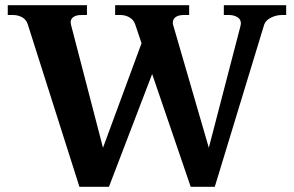

<svg xmlns="http://www.w3.org/2000/svg" viewBox="-20 -720 1136 742"><path d="M1086 -700V-662H1069Q1048 -662 1027.5 -652Q1007 -642 1001 -625L810 2H717L568 -434L401 2H287L87 -627Q81 -645 65 -653.5Q49 -662 31 -662H10V-700H316V-662H295Q275 -662 264 -654.5Q253 -647 253 -633Q253 -630 255 -622L378 -149L527 -553L502 -627Q496 -644 480 -653Q464 -662 446 -662H425V-700H711V-662H690Q671 -662 659.5 -654.5Q648 -647 648 -633Q648 -627 649 -624L787 -149L909 -618Q911 -626 911 -629Q911 -646 897 -654Q883 -662 866 -662H845V-700Z"/></svg>

Font: Taviraj DemiBold
Style: Regular
Weight: 600
Designer: Katatrad Team
Foundry: CadsonDemak
Version: Version 1.030